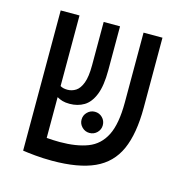

<svg xmlns="http://www.w3.org/2000/svg" viewBox="-92 -676 769 775"><g transform="rotate(15 293.0 -288.5)"><path d="M190.9 9.3Q153.8 9.3 120.4 6.1Q86.9 2.9 68.4 0V-0.5V-585.9H147V-291Q158.2 -283.7 177.2 -283.7Q195.8 -283.7 211.9 -293.9Q228 -304.2 238 -330.6Q248 -356.9 248 -405.3V-585.9H316.4V-402.3Q316.4 -337.4 301.3 -299.8Q286.1 -262.2 260 -246.6Q233.9 -231 200.2 -231Q182.6 -231 170.2 -234.6Q157.7 -238.3 147 -244.6V-74.2Q160.2 -73.2 174.1 -72.5Q188 -71.8 201.7 -71.8Q271.5 -71.8 318.8 -90.1Q366.2 -108.4 390.4 -156.5Q414.6 -204.6 414.6 -293.9V-585.9H493.7V-293.5Q493.7 -184.6 463.9 -117.9Q434.1 -51.3 367.7 -21Q301.3 9.3 190.9 9.3ZM308.1 -138.2Q290 -138.2 276.9 -151.1Q263.7 -164.1 263.7 -182.1Q263.7 -200.7 276.9 -213.6Q290 -226.6 308.1 -226.6Q326.7 -226.6 339.6 -213.6Q352.5 -200.7 352.5 -182.1Q352.5 -164.1 339.6 -151.1Q326.7 -138.2 308.1 -138.2Z"/></g></svg>

Font: Cascadia Code NF SemiLight
Style: Regular
Weight: 350
Monospace: yes
Designer: Aaron Bell
Foundry: Saja Typeworks
Version: Version 2404.023; ttfautohint (v1.8.4)